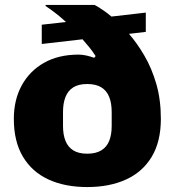

<svg xmlns="http://www.w3.org/2000/svg" viewBox="-20 -745 707 777"><path d="M333 12Q243 12 176.5 -18.5Q110 -49 73 -110.5Q36 -172 36 -264Q36 -341 68 -399.5Q100 -458 158.5 -491Q217 -524 298 -524Q314 -524 331 -520Q348 -516 361 -511L367 -518Q355 -537 341.5 -553.5Q328 -570 314 -586L149 -567V-645L247 -656Q222 -679 200 -695.5Q178 -712 164 -721L165 -725H363Q369 -722 379.5 -715.5Q390 -709 403.5 -699.5Q417 -690 431 -678L570 -694V-616L502 -608Q535 -570 564.5 -519.5Q594 -469 612.5 -405.5Q631 -342 631 -264Q631 -172 594 -110.5Q557 -49 490 -18.5Q423 12 333 12ZM333 -123Q368 -123 390 -136.5Q412 -150 422 -175Q432 -200 432 -235V-292Q432 -327 422 -352.5Q412 -378 390 -391.5Q368 -405 333 -405Q298 -405 276.5 -391.5Q255 -378 245 -352.5Q235 -327 235 -292V-235Q235 -200 245 -175Q255 -150 276.5 -136.5Q298 -123 333 -123Z"/></svg>

Font: Archivo SemiBold Black
Style: Regular
Weight: 900
Version: Version 2.001